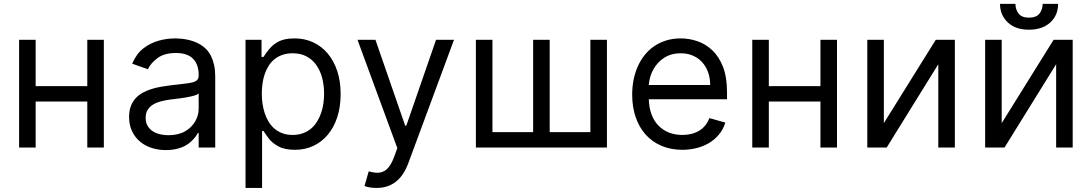

<svg xmlns="http://www.w3.org/2000/svg" viewBox="-20 -747 5527 972"><path d="M76.7 0V-545.5H160.5V-311.1H421.9V-545.5H505.7V0H421.9V-233H160.5V0Z M633.5 -154.8Q633.5 -186.1 642.2 -209.2Q650.9 -232.2 666 -248.9Q681.1 -265.6 701.5 -277Q721.9 -288.4 745.4 -295.8Q768.8 -303.3 794.4 -307.7Q820 -312.1 845.2 -315.3Q882.5 -320.3 909.1 -322.8Q935.7 -325.3 952.8 -329.5Q969.8 -333.8 977.8 -341.6Q985.8 -349.4 985.8 -365.1V-367.9Q985.8 -420.5 957.2 -449.6Q928.6 -478.7 870.7 -478.7Q811.4 -478.7 776.6 -452.4Q742.2 -426.5 728.7 -396.3L649.1 -424.7Q660.2 -450.3 674.2 -469.5Q688.2 -488.6 706.3 -502.5Q724.1 -516.3 743.8 -525.9Q763.5 -535.5 784.3 -541.4Q805 -547.2 826.2 -549.9Q847.3 -552.6 867.9 -552.6Q881 -552.6 896.5 -551.1Q911.9 -549.7 928.4 -546.3Q945 -543 962 -536.8Q979 -530.5 995 -521Q1011 -511.4 1024.7 -497.2Q1038.4 -483 1048.3 -463.1Q1058.2 -443.2 1063.9 -417.6Q1069.6 -392 1069.6 -359.4V0H985.8V-73.9H981.5Q973 -56.5 953.1 -35.9Q943.2 -25.6 930 -16.7Q916.9 -7.8 900.4 -1.2Q883.9 5.3 863.8 9.1Q843.8 12.8 819.6 12.8Q780.9 12.8 746.8 1.6Q712.7 -9.6 687.7 -31.1Q662.6 -52.6 648.1 -83.8Q633.5 -115.1 633.5 -154.8ZM717.3 -150.6Q717.3 -126.1 727.5 -109.4Q737.6 -92.7 753.9 -82.2Q770.2 -71.7 790.8 -67.1Q811.4 -62.5 832.4 -62.5Q882.1 -62.5 916.5 -82Q933.6 -91.6 946.6 -104.6Q959.5 -117.5 968.2 -132.5Q976.9 -147.4 981.4 -163.9Q985.8 -180.4 985.8 -197.4V-274.1Q982.2 -269.9 972.7 -266.2Q963.1 -262.4 949.8 -259.4Q936.4 -256.4 921.2 -253.7Q905.9 -251.1 891 -249.1Q876.1 -247.2 862.9 -245.6Q849.8 -244 840.9 -242.9Q816.4 -239.7 794 -233.8Q771.7 -228 754.6 -217.5Q737.6 -207 727.5 -190.9Q717.3 -174.7 717.3 -150.6Z M1223 204.5V-545.5H1304V-458.8H1313.9Q1329.5 -483.3 1345.2 -501.1Q1360.8 -518.8 1379.1 -530.4Q1397.4 -541.9 1419.7 -547.2Q1442.1 -552.6 1471.6 -552.6Q1522.7 -552.6 1565.5 -532.7Q1608.3 -512.8 1639.2 -476Q1670.1 -439.3 1687.3 -387.4Q1704.5 -335.6 1704.5 -271.3Q1704.5 -206.3 1687.5 -154.1Q1670.5 -101.9 1639.7 -65.2Q1609 -28.4 1566.6 -8.5Q1524.1 11.4 1473 11.4Q1420.5 11.4 1388.8 -6.4Q1356.9 -23.8 1340.2 -46.5Q1331.7 -57.9 1325.1 -67.1Q1318.5 -76.3 1313.9 -83.8H1306.8V204.5ZM1305.4 -272.7Q1305.4 -247.9 1308.9 -222.7Q1312.5 -197.4 1320.1 -174.2Q1327.8 -150.9 1339.8 -130.9Q1351.9 -110.8 1369.3 -95.9Q1386.7 -81 1409.6 -72.4Q1432.5 -63.9 1461.6 -63.9Q1490.4 -63.9 1513.3 -72.3Q1536.2 -80.6 1554 -95.3Q1571.7 -110.1 1584.3 -130.1Q1596.9 -150.2 1605.1 -173.3Q1613.3 -196.4 1617 -221.8Q1620.7 -247.2 1620.7 -272.7Q1620.7 -315.7 1610.8 -353Q1600.9 -390.3 1581.1 -418Q1561.4 -445.7 1531.6 -461.5Q1501.8 -477.3 1461.6 -477.3Q1432.5 -477.3 1409.4 -469.1Q1386.4 -460.9 1369 -446.7Q1351.6 -432.5 1339.5 -413Q1327.4 -393.5 1319.8 -370.7Q1312.1 -348 1308.8 -323Q1305.4 -297.9 1305.4 -272.7Z M1880.7 -545.5 2031.2 -110.8H2036.9L2187.5 -545.5H2278.4L2046.9 79.5Q2000.7 204.5 1886.4 204.5Q1865.1 204.5 1848.4 201.2Q1831.7 197.8 1825.3 194.6L1846.6 120.7Q1858.7 123.6 1869.3 125.5Q1880 127.5 1889.9 127.5Q1903.8 127.5 1915.7 123.4Q1927.6 119.3 1938.2 109.7Q1948.9 100.1 1958.1 84.3Q1967.3 68.5 1975.9 45.5L1991.5 2.8L1789.8 -545.5Z M2473 -545.5V-78.1H2679V-545.5H2762.8V-78.1H2968.8V-545.5H3052.6V0H2389.2V-545.5Z M3180.4 -268.5Q3180.4 -305.4 3187.1 -340.9Q3193.9 -376.4 3207.6 -408Q3221.2 -439.6 3241.8 -466.1Q3262.4 -492.5 3289.8 -511.7Q3317.1 -530.9 3351.2 -541.7Q3385.3 -552.6 3426.1 -552.6Q3468.8 -552.6 3510.3 -538.5Q3551.8 -524.5 3585.9 -492.5Q3620 -460.6 3640.3 -408.4Q3660.5 -356.2 3660.5 -279.8V-244.3H3264.6Q3267.4 -157.7 3314.3 -110.4Q3360.8 -63.9 3434.7 -63.9Q3484 -63.9 3519.5 -85.2Q3555 -106.5 3571 -149.1L3652 -126.4Q3641 -90.9 3618.8 -64.8Q3596.6 -38.7 3567.5 -21.8Q3538.4 -5 3504.1 3.2Q3469.8 11.4 3434.7 11.4Q3375.7 11.4 3328.5 -8.9Q3281.2 -29.1 3248.4 -65.9Q3215.6 -102.6 3198 -154.1Q3180.4 -205.6 3180.4 -268.5ZM3264.6 -316.8H3575.3Q3575.3 -350.5 3565.2 -379.8Q3555 -409.1 3535.9 -430.8Q3516.7 -452.4 3489 -464.8Q3461.3 -477.3 3426.1 -477.3Q3378.2 -477.3 3343 -454.9Q3325.6 -443.9 3311.6 -428.8Q3297.6 -413.7 3287.6 -395.8Q3277.7 -377.8 3271.8 -357.8Q3266 -337.7 3264.6 -316.8Z M3788.4 0V-545.5H3872.2V-311.1H4133.5V-545.5H4217.3V0H4133.5V-233H3872.2V0Z M4370.7 -545.5H4454.5V-123.6L4717.3 -545.5H4813.9V0H4730.1V-421.9L4468.8 0H4370.7Z M4967.3 -545.5H5051.1V-123.6L5313.9 -545.5H5410.5V0H5326.7V-421.9L5065.3 0H4967.3ZM5042.6 -727.3H5120.7Q5120.7 -699.6 5136.4 -678.6Q5152 -657.7 5188.9 -657.7Q5226.6 -657.7 5242.5 -678.6Q5258.5 -699.6 5258.5 -727.3H5336.6Q5336.6 -669.7 5296.9 -633.2Q5257.1 -596.6 5188.9 -596.6Q5121.1 -596.6 5082.4 -633.2Q5042.6 -670.5 5042.6 -727.3Z"/></svg>

Font: Inter P
Style: Regular
Weight: 400
Designer: Rasmus Andersson
Foundry: rsms
Version: Version 3.018;git-588b23468